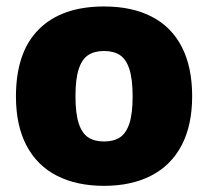

<svg xmlns="http://www.w3.org/2000/svg" viewBox="-20 -578 659 608"><path d="M30.5 -272.5Q30.5 -413 103 -485.2Q175.5 -557.5 309.5 -557.5Q398 -557.5 460.5 -525.2Q523 -493 555.8 -429.2Q588.5 -365.5 588.5 -273.5Q588.5 -181 555 -117.5Q521.5 -54 458.8 -21.8Q396 10.5 309.5 10.5Q223 10.5 160.2 -21.5Q97.5 -53.5 64 -117Q30.5 -180.5 30.5 -272.5ZM400 -272.5Q400 -327 389.8 -358.8Q379.5 -390.5 359.8 -403.5Q340 -416.5 309.5 -416.5Q279 -416.5 259.2 -403.5Q239.5 -390.5 229.2 -359Q219 -327.5 219 -273.5Q219 -219 229.2 -187.5Q239.5 -156 259.2 -143Q279 -130 309.5 -130Q340 -130 359.8 -143Q379.5 -156 389.8 -187.2Q400 -218.5 400 -272.5Z"/></svg>

Font: Encode Sans ExtraBold
Style: Regular
Weight: 800
Designer: Multiple Designers
Foundry: Impallari Type
Version: Version 2.000